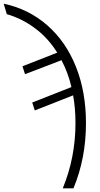

<svg xmlns="http://www.w3.org/2000/svg" viewBox="-95 -785 545 1043"><path d="M315 -116Q315 -199 302 -267L94 -185L80 -228L293 -312Q275 -390 239 -458L41 -382L27 -425L216 -499Q166 -579 94.5 -632Q23 -685 -58 -708L-75 -765Q61 -736 162 -647.5Q263 -559 317.5 -422.5Q372 -286 372 -116Q372 75 304 238H246Q315 70 315 -116Z"/></svg>

Font: Noto Sans UI NarrowLight
Style: Regular
Weight: 300
Width: 4
Designer: Monotype Design Team
Foundry: Monotype Imaging Inc.
Version: Version 1.001